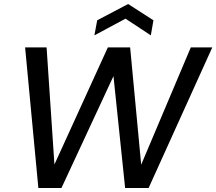

<svg xmlns="http://www.w3.org/2000/svg" viewBox="-20 -936 1077 956"><path d="M171 0 105 -700H212L251 -117L517 -700H628L683 -116L930 -700H1037L720 0H603L545 -557L286 0ZM450 -760 464 -835 618 -916 744 -835 731 -760 605 -843Z"/></svg>

Font: DM Sans 10pt Medium
Style: Italic
Weight: 500
Italic angle: -10°
Version: Version 4.004;gftools[0.9.30]